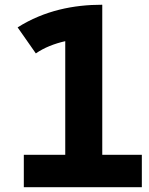

<svg xmlns="http://www.w3.org/2000/svg" viewBox="-20 -783 623 803"><path d="M79.6 0H573.2V-135.7H407.7V-762.2H407.2L407.7 -763.2C288.1 -763.2 166 -739.3 53.7 -668.5L129.9 -559.6C164.1 -583.5 207.5 -600.6 252.9 -610.8V-135.7H79.6Z"/></svg>

Font: Krona One
Style: Regular
Weight: 400
Designer: Yvonne Schüttler
Foundry: Yvonne Schüttler
Version: Version 1.002